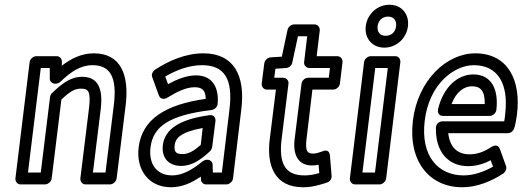

<svg xmlns="http://www.w3.org/2000/svg" viewBox="-20 -753 2207 810"><path d="M98 -25 152 -466H190V-422C190 -409 200 -400 212 -400H215C222 -400 230 -403 235 -408C278 -450 320 -478 370 -478C445 -478 475 -428 460 -308L425 -25H372L405 -293C415 -377 395 -429 327 -429C277 -429 241 -400 199 -360C194 -355 192 -349 191 -343L152 -25ZM45 0C44 11 52 25 67 25H170C181 25 196 15 198 0L239 -333C275 -367 295 -379 321 -379C351 -379 365 -371 355 -293L319 0C318 11 326 25 341 25H444C455 25 470 15 472 0L510 -308C526 -436 490 -528 376 -528C324 -528 280 -506 241 -476V-494C241 -505 232 -516 219 -516H133C122 -516 107 -506 105 -491Z M615 -132C626 -218 691 -267 873 -289C886 -291 897 -302 898 -314C904 -371 885 -435 807 -435C765 -435 724 -417 689 -398L677 -430C723 -457 777 -478 832 -478C926 -478 964 -421 948 -291L916 -25H878L877 -58C877 -70 867 -79 855 -79H852C846 -79 838 -75 834 -72C792 -37 749 -13 707 -13C644 -13 606 -57 615 -132ZM565 -132C553 -35 609 37 701 37C747 37 788 19 827 -8L828 4C828 16 838 25 850 25H935C946 25 961 15 963 0L998 -291C1016 -435 966 -528 838 -528C761 -528 689 -495 634 -459C624 -452 618 -439 622 -428L650 -351C657 -331 677 -335 686 -341C727 -366 765 -385 801 -385C836 -385 847 -369 848 -336C679 -312 580 -251 565 -132ZM667 -141C660 -83 696 -53 744 -53C791 -53 828 -80 866 -115C871 -120 874 -127 875 -132L889 -242C890 -252 886 -270 863 -267C740 -250 676 -210 667 -141ZM717 -141C720 -168 738 -195 835 -213L827 -142C797 -115 774 -103 750 -103C724 -103 713 -111 717 -141Z M1168 -166 1197 -400C1199 -415 1186 -425 1175 -425H1137L1142 -463L1187 -466C1200 -467 1211 -478 1213 -489L1237 -600H1276L1263 -491C1261 -476 1274 -466 1285 -466H1372L1367 -425H1280C1265 -425 1253 -411 1252 -400L1223 -166C1215 -103 1236 -55 1296 -55C1305 -55 1316 -56 1324 -58L1327 -23C1306 -17 1287 -13 1265 -13C1181 -13 1156 -65 1168 -166ZM1118 -166C1104 -55 1138 37 1259 37C1298 37 1333 26 1360 17C1372 13 1380 1 1379 -11L1372 -96C1369 -128 1343 -116 1339 -114C1329 -110 1312 -105 1302 -105C1278 -105 1267 -113 1273 -166L1298 -375H1386C1397 -375 1412 -385 1414 -400L1425 -491C1426 -502 1418 -516 1403 -516H1316L1329 -625C1330 -636 1322 -650 1307 -650H1221C1209 -650 1196 -640 1193 -627L1169 -514L1121 -511C1110 -510 1097 -500 1095 -486L1084 -400C1083 -389 1091 -375 1106 -375H1144Z M1607 -602C1584 -602 1570 -617 1573 -642C1576 -668 1594 -683 1617 -683C1640 -683 1654 -668 1651 -642C1648 -617 1630 -602 1607 -602ZM1601 -552C1652 -552 1695 -591 1701 -642C1707 -694 1674 -733 1623 -733C1572 -733 1529 -694 1523 -642C1517 -591 1551 -552 1601 -552ZM1509 -25 1563 -466H1616L1562 -25ZM1456 0C1455 11 1463 25 1478 25H1581C1592 25 1607 15 1609 0L1669 -491C1670 -502 1663 -516 1648 -516H1544C1533 -516 1518 -506 1516 -491Z M1772 -245C1790 -395 1893 -478 1979 -478C2080 -478 2127 -400 2111 -270C2110 -260 2109 -248 2107 -241H1847C1836 -241 1819 -234 1819 -213C1817 -115 1869 -52 1955 -52C1989 -52 2022 -62 2050 -77L2060 -50C2021 -28 1978 -13 1936 -13C1829 -13 1753 -94 1772 -245ZM1722 -245C1701 -72 1792 37 1930 37C1992 37 2053 12 2103 -21C2112 -27 2119 -41 2115 -52L2089 -124C2080 -148 2060 -137 2053 -133C2021 -112 1993 -102 1961 -102C1911 -102 1878 -130 1871 -191H2122C2133 -191 2145 -199 2149 -211C2154 -226 2158 -247 2161 -270C2179 -414 2123 -528 1985 -528C1864 -528 1743 -415 1722 -245ZM1849 -264H2046C2061 -264 2073 -278 2074 -289C2084 -372 2056 -439 1977 -439C1908 -439 1849 -382 1828 -292C1826 -282 1828 -264 1849 -264ZM1885 -314C1905 -367 1939 -389 1971 -389C2008 -389 2026 -369 2025 -314Z"/></svg>

Font: Falling Sky
Style: CondOuObl
Weight: 400
Designer: Paul D. Hunt
Foundry: Adobe Systems Incorporated
Version: Version 1.02